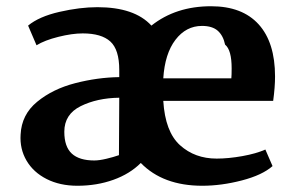

<svg xmlns="http://www.w3.org/2000/svg" viewBox="-20 -582 941 615"><path d="M861 -337Q861 -303 855 -259H503Q509 -160 556.5 -117Q604 -74 674 -74Q712 -74 756.5 -82Q801 -90 830 -103L853 -50Q820 -21 754.5 -4Q689 13 628 13Q502 13 431 -60Q396 -25 343 -6Q290 13 228 13Q172 13 129.5 -8.5Q87 -30 65 -67.5Q43 -105 46 -151Q49 -215 99 -256Q149 -297 220.5 -315.5Q292 -334 362 -335V-358Q362 -423 333.5 -449Q305 -475 245 -475Q211 -475 167 -464Q123 -453 97 -437L70 -500Q105 -529 170.5 -544Q236 -559 292 -559Q411 -559 465 -500Q543 -562 656 -562Q756 -562 808.5 -504Q861 -446 861 -337ZM503 -331H721Q722 -341 722 -363Q722 -422 701 -439Q695 -468 677.5 -483.5Q660 -499 627 -499Q576 -499 542 -454.5Q508 -410 503 -331ZM186 -160Q186 -112 210 -90Q234 -68 282 -68Q298 -68 321 -73.5Q344 -79 361 -85L362 -269Q291 -268 238.5 -242Q186 -216 186 -160Z"/></svg>

Font: Martel ExtraBold
Style: Regular
Weight: 800
Designer: Dan Reynolds
Foundry: Dan Reynolds
Version: Version 1.001; ttfautohint (v1.1) -l 5 -r 5 -G 72 -x 0 -D la